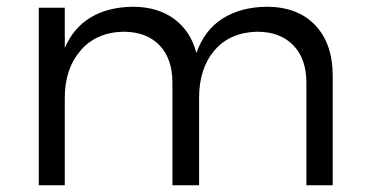

<svg xmlns="http://www.w3.org/2000/svg" viewBox="-20 -549 1084 569"><path d="M966 -324V0H888V-304Q888 -375 849 -415Q810 -455 742 -455Q661 -453 615.5 -399.5Q570 -346 570 -259V0H491V-304Q491 -375 452.5 -415Q414 -455 345 -455Q265 -453 218.5 -399Q172 -345 172 -259V0H95V-526H172V-407Q198 -467 249 -497.5Q300 -528 373 -529Q447 -529 496 -493Q545 -457 562 -392Q586 -460 639.5 -494Q693 -528 770 -529Q862 -529 914 -474.5Q966 -420 966 -324Z"/></svg>

Font: Kalaa
Style: Regular
Weight: 400
Version: Version 1.20 June 5, 2016